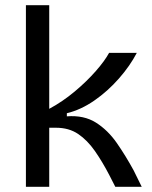

<svg xmlns="http://www.w3.org/2000/svg" viewBox="-20 -721 588 741"><path d="M80 0V-701H170V-301Q222 -329 268.5 -368Q315 -407 350 -447Q385 -487 401 -517H508Q482 -467 439 -418Q396 -369 344 -333Q292 -297 238 -284V-272Q304 -277 350 -248Q396 -219 430.5 -169.5Q465 -120 496 -63L527 0H425L402 -45Q375 -97 346 -138.5Q317 -180 281.5 -204Q246 -228 196 -228H170V0Z"/></svg>

Font: Bricolage Grotesque 10pt
Style: Regular
Weight: 400
Designer: Mathieu Triay
Foundry: Atelier Triay
Version: Version 1.000; ttfautohint (v1.8.4.7-5d5b);gftools[0.9.32]